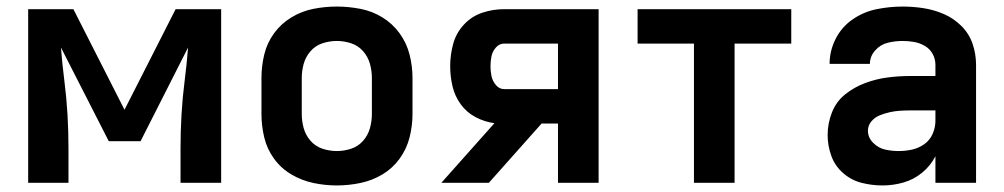

<svg xmlns="http://www.w3.org/2000/svg" viewBox="-20 -558 3064 586"><path d="M66 0H189V-106Q189 -158 186 -209Q183 -260 176.5 -311Q170 -362 166 -413L312 -127H409L554 -413Q550 -362 543.5 -311Q537 -260 534 -209Q531 -158 531 -106V0H655V-530H516L360 -223L204 -530H66Z M1008 8Q1044 8 1080 0.5Q1116 -7 1147 -25.5Q1178 -44 1199.5 -73.5Q1221 -103 1230 -138.5Q1239 -174 1239 -210V-320Q1239 -356 1230 -391.5Q1221 -427 1199.5 -456.5Q1178 -486 1147 -505Q1116 -524 1080 -531Q1044 -538 1008 -538Q972 -538 936.5 -531Q901 -524 869.5 -505Q838 -486 816.5 -456.5Q795 -427 786.5 -391.5Q778 -356 778 -320V-210Q778 -174 786.5 -138.5Q795 -103 816.5 -73.5Q838 -44 869.5 -25.5Q901 -7 936.5 0.5Q972 8 1008 8ZM1008 -97Q986 -97 964.5 -104Q943 -111 928 -128Q913 -145 907 -166.5Q901 -188 901 -210V-320Q901 -342 907 -363.5Q913 -385 928 -402Q943 -419 964.5 -426Q986 -433 1008 -433Q1030 -433 1051.5 -426Q1073 -419 1088 -402Q1103 -385 1109 -363.5Q1115 -342 1115 -320V-210Q1115 -188 1109 -166.5Q1103 -145 1088 -128Q1073 -111 1051.5 -104Q1030 -97 1008 -97Z M1327 0H1472L1633 -181H1683V0H1807V-530H1519Q1484 -530 1451.5 -519Q1419 -508 1395.5 -482.5Q1372 -457 1363 -423.5Q1354 -390 1354 -356Q1354 -325 1361 -295Q1368 -265 1386 -240Q1404 -215 1431.5 -200.5Q1459 -186 1489 -182ZM1519 -286Q1504 -286 1493.5 -298.5Q1483 -311 1480 -326Q1477 -341 1477 -356Q1477 -371 1480 -386Q1483 -401 1493.5 -413Q1504 -425 1519 -425H1683V-286Z M2098 0H2222V-425H2395V-530H1926V-425H2098Z M2674 8Q2706 8 2737.5 -1Q2769 -10 2794.5 -31Q2820 -52 2835 -81V0H2959V-360Q2959 -393 2948.5 -424Q2938 -455 2914.5 -478.5Q2891 -502 2861 -515Q2831 -528 2799 -533Q2767 -538 2735 -538Q2695 -538 2655.5 -530Q2616 -522 2582.5 -499Q2549 -476 2530.5 -439.5Q2512 -403 2512 -363H2635Q2635 -386 2651 -404Q2667 -422 2689.5 -427.5Q2712 -433 2735 -433Q2752 -433 2769.5 -430Q2787 -427 2802.5 -418Q2818 -409 2826.5 -393.5Q2835 -378 2835 -360V-326H2758Q2723 -326 2688.5 -321.5Q2654 -317 2620.5 -304.5Q2587 -292 2559.5 -270Q2532 -248 2519 -214.5Q2506 -181 2506 -146Q2506 -114 2517 -83Q2528 -52 2553 -30Q2578 -8 2609.5 0Q2641 8 2674 8ZM2723 -97Q2702 -97 2681.5 -101.5Q2661 -106 2645 -122Q2629 -138 2629 -159Q2629 -175 2639.5 -187.5Q2650 -200 2665 -206Q2680 -212 2695.5 -215.5Q2711 -219 2727 -220Q2743 -221 2758 -221H2835V-189Q2835 -169 2826.5 -149.5Q2818 -130 2801 -118Q2784 -106 2764 -101.5Q2744 -97 2723 -97Z"/></svg>

Font: Iosevka Sparkle
Style: Bold
Weight: 700
Designer: Belleve Invis
Foundry: Belleve Invis
Version: Version 4.5.0; ttfautohint (v1.8.3)